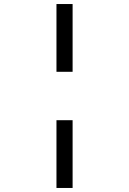

<svg xmlns="http://www.w3.org/2000/svg" viewBox="-20 -836 640 952"><path d="M340 -816H260V-480H340ZM340 -240H260V96H340Z"/></svg>

Font: Kode
Style: Regular
Weight: 400
Monospace: yes
Designer: Isa Ozler
Foundry: Kadena LLC
Version: Version 1.000;gftools[0.9.28]